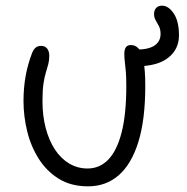

<svg xmlns="http://www.w3.org/2000/svg" viewBox="-20 -648 659 678"><path d="M462 -414Q445 -414 436 -423Q427 -432 427 -444Q427 -455 436 -464Q445 -473 462 -473Q505 -473 526 -487.5Q547 -502 547 -528Q547 -544 541.5 -555Q536 -566 530 -576Q524 -586 524 -598Q524 -612 531.5 -620Q539 -628 552 -628Q575 -628 593.5 -600.5Q612 -573 612 -523Q612 -474 574 -444Q536 -414 462 -414ZM291 10Q231 10 188 -16.5Q145 -43 117 -87Q89 -131 76 -184.5Q63 -238 63 -291Q63 -338 70.5 -379.5Q78 -421 93 -460Q98 -473 105.5 -479.5Q113 -486 125 -486Q139 -486 146.5 -476.5Q154 -467 154 -451Q154 -435 150.5 -421.5Q147 -408 142 -392Q137 -376 133.5 -352.5Q130 -329 130 -291Q130 -239 141.5 -195.5Q153 -152 174 -120Q195 -88 224.5 -70.5Q254 -53 289 -53Q332 -53 362.5 -84.5Q393 -116 409.5 -180.5Q426 -245 426 -344Q426 -374 424.5 -393.5Q423 -413 421 -427.5Q419 -442 419 -458Q419 -473 424.5 -481Q430 -489 442 -489Q458 -489 469 -477Q480 -465 486.5 -433.5Q493 -402 493 -345Q493 -225 468.5 -146.5Q444 -68 399 -29Q354 10 291 10Z"/></svg>

Font: Shantell Sans Light
Style: Regular
Weight: 300
Designer: Stephen Nixon, Anya Danilova, Shantell Martin
Foundry: Arrow Type
Version: Version 1.011;[c5ecc13dd]